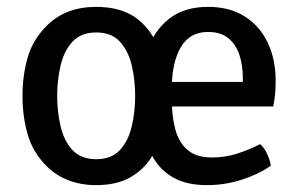

<svg xmlns="http://www.w3.org/2000/svg" viewBox="-20 -526 873 559"><path d="M464 -246.5Q464 -197.5 454 -151.2Q444 -105 420.8 -68Q397.5 -31 358.2 -9Q319 13 259.5 13Q216 13 180 -0.8Q144 -14.5 116 -42Q76.5 -81 61 -133.2Q45.5 -185.5 45.5 -246.5Q45.5 -308 61 -360Q76.5 -412 116 -451Q144 -479 180 -492.5Q216 -506 259.5 -506Q335.5 -506 380.5 -470.5Q425.5 -435 444.8 -376Q464 -317 464 -246.5ZM146.5 -246.5Q146.5 -200 156.5 -157.8Q166.5 -115.5 191.2 -89Q216 -62.5 260.5 -62.5Q304.5 -62.5 329 -89Q353.5 -115.5 363.5 -157.8Q373.5 -200 373.5 -246.5Q373.5 -293.5 363.5 -335.8Q353.5 -378 329 -404.8Q304.5 -431.5 260.5 -431.5Q216 -431.5 191.2 -404.8Q166.5 -378 156.5 -335.8Q146.5 -293.5 146.5 -246.5ZM440 -216V-287.5H687V-299Q687 -336 677 -366.2Q667 -396.5 644.8 -414.8Q622.5 -433 585.5 -433Q532.5 -433 506.2 -388.2Q480 -343.5 480 -265V-238Q480 -189.5 490 -150.8Q500 -112 525.5 -89.8Q551 -67.5 597.5 -67.5Q635.5 -67.5 670.5 -78.8Q705.5 -90 737.5 -106.5Q750 -95 758.2 -76.8Q766.5 -58.5 768.5 -43.5Q733 -18.5 683.8 -2.8Q634.5 13 583 13Q524 13 486 -8.2Q448 -29.5 426.5 -66.2Q405 -103 396.5 -149.5Q388 -196 388 -246.5Q388 -321 408.8 -379.5Q429.5 -438 473.2 -472Q517 -506 585.5 -506Q650 -506 694 -477.2Q738 -448.5 760.2 -400.2Q782.5 -352 782.5 -292.5Q782.5 -269.5 781 -252.8Q779.5 -236 775.5 -216Z"/></svg>

Font: Signika Negative
Style: Regular
Weight: 400
Designer: Anna Giedry
Foundry: Anna Giedry
Version: Version 2.001